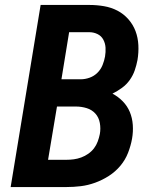

<svg xmlns="http://www.w3.org/2000/svg" viewBox="-20 -755 640 775"><path d="M23 0 144 -735H341Q371 -735 400 -730Q429 -725 454 -712Q479 -699 498 -677.5Q517 -656 527 -629.5Q537 -603 538.5 -573Q540 -543 535 -513Q531 -492 524 -471.5Q517 -451 504 -432.5Q491 -414 472.5 -400.5Q454 -387 434 -377Q457 -365 475.5 -346Q494 -327 504 -303Q514 -279 516 -251Q518 -223 513 -195Q508 -167 497 -138.5Q486 -110 466 -86Q446 -62 419.5 -45Q393 -28 364 -17.5Q335 -7 306 -3.5Q277 0 248 0ZM306 -435Q324 -435 342 -441.5Q360 -448 373.5 -461.5Q387 -475 394 -492.5Q401 -510 404 -527Q407 -545 406 -562.5Q405 -580 397 -595Q389 -610 373.5 -617.5Q358 -625 341 -625H259L228 -435ZM248 -110Q263 -110 278 -112Q293 -114 308 -119.5Q323 -125 336.5 -134.5Q350 -144 359.5 -156.5Q369 -169 374.5 -184Q380 -199 383 -214Q387 -236 383 -258.5Q379 -281 365 -296.5Q351 -312 330 -318.5Q309 -325 286 -325H210L174 -110Z"/></svg>

Font: Iosevka Curly XBdEx
Style: Italic
Weight: 800
Width: 7
Italic angle: -9°
Monospace: yes
Designer: Belleve Invis
Foundry: Belleve Invis
Version: Version 11.1.0; ttfautohint (v1.8.3)